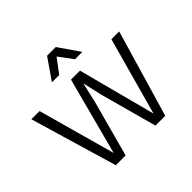

<svg xmlns="http://www.w3.org/2000/svg" viewBox="-206 -1138 1374 1374"><g transform="rotate(-45 480.5 -451.0)"><path d="M635 -743H561L481 -850L401 -743H327L437 -902H525ZM231 0 36 -660H119L282 -73L437 -660H528L683 -71L846 -660H925L731 0H632L515 -428L481 -577H480L446 -428L330 0Z"/></g></svg>

Font: Elaine Sans
Style: Regular
Weight: 400
Designer: Wei Huang
Foundry: Wei Huang
Version: Version 2.001;December 24, 2019;FontCreator 12.0.0.2547 64-b